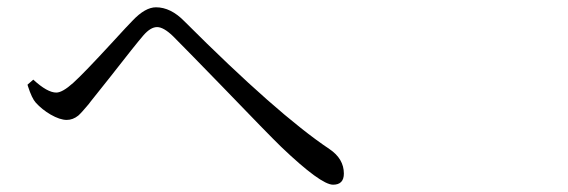

<svg xmlns="http://www.w3.org/2000/svg" viewBox="-20 -594 1540 521"><path d="M883.8 -92.8Q850.6 -92.8 743.2 -195.3Q709 -228.5 582 -360.4Q482.4 -462.9 449.2 -496.1Q423.8 -520.5 406.2 -520.5Q388.7 -520.5 369.1 -498Q349.6 -475.6 276.4 -381.8Q239.3 -335 226.6 -319.3Q224.6 -316.4 220.7 -311.5Q201.2 -288.1 192.4 -280.3Q177.7 -268.6 161.1 -268.6Q142.6 -268.6 117.2 -283.2Q93.8 -296.9 77.1 -315.4Q66.4 -327.1 55.7 -360.4Q54.7 -363.3 54.7 -364.3L70.3 -377.9Q108.4 -342.8 132.8 -342.8Q149.4 -342.8 178.7 -369.1Q207 -394.5 286.1 -480.5Q327.1 -525.4 339.8 -538.1Q374 -574.2 403.3 -574.2Q443.4 -574.2 480.5 -536.1Q732.4 -284.2 874 -189.5Q913.1 -163.1 913.1 -123Q913.1 -92.8 883.8 -92.8Z"/></svg>

Font: Bpmf GenYo Min R
Style: R
Weight: 400
Foundry: But Ko
Version: Version 1.320